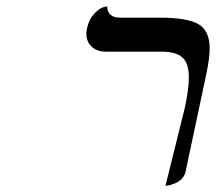

<svg xmlns="http://www.w3.org/2000/svg" viewBox="-20 -577 685 609"><path d="M504.9 12.2 565.9 -233.9Q579.1 -293.9 579.1 -332Q579.1 -376 558.8 -394.5Q538.6 -413.1 492.2 -413.1H316.9Q287.6 -413.1 270.8 -429Q253.9 -444.8 253.9 -470.2Q253.9 -475.1 255.9 -486.8Q261.7 -514.6 277.8 -532.2Q293.9 -549.8 306.6 -553.7L319.8 -557.1Q321.3 -521 360.8 -521H486.8Q574.2 -521 609.6 -500.2Q645 -479.5 645 -423.8Q645 -392.6 634.8 -344.2L568.8 -33.2Q566.4 -21.5 558.8 -12.5Q551.3 -3.4 542.5 1Q533.7 5.4 524.9 8.3Q516.1 11.2 510.7 11.7Z"/></svg>

Font: Linear Smooth
Style: Italic
Weight: 400
Designer: Philipp H. Poll, Flanker
Foundry: Philipp H. Poll, reworked by Flanker
Version: Version 1.061 | FøM Fix